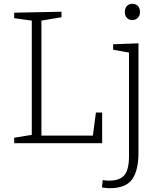

<svg xmlns="http://www.w3.org/2000/svg" viewBox="-20 -757 851 1015"><path d="M471 -40 487 -162H520V0H55V-29L148 -44V-648L55 -661V-690L305 -695V-666L199 -648V-40ZM578 -523 712 -528V51Q712 144 678.5 191Q645 238 559 238Q549 238 519 234L523 195Q541 198 557 198Q614 198 638 168.5Q662 139 662 68V-479L578 -494ZM640 -693Q640 -714 651 -725.5Q662 -737 680 -737Q698 -737 709 -725.5Q720 -714 720 -694Q720 -674 708.5 -662.5Q697 -651 679 -651Q662 -651 651 -662.5Q640 -674 640 -693Z"/></svg>

Font: Bitter Pro Light
Style: Regular
Weight: 300
Designer: Sol Matas, and Bitter project Authors
Foundry: Sol Matas
Version: Version 1.010